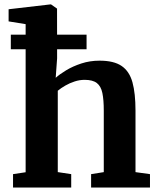

<svg xmlns="http://www.w3.org/2000/svg" viewBox="-20 -839 708 859"><path d="M94.7 -68.4V-731L18.5 -743.3V-797.6L205.8 -819.4H208.2L235.2 -800.5L235.5 -578.3L229.2 -490.9Q246.3 -506.5 276 -524.5Q305.7 -542.5 344.1 -555.1Q382.5 -567.6 425.5 -567.6Q489.4 -567.6 524.1 -543.9Q558.9 -520.2 572.6 -470.8Q586.2 -421.4 586.2 -344.4V-68.9L651 -59.9V0H387.6V-59.9L444.3 -68.9V-344.3Q444.3 -392.5 438 -422.9Q431.7 -453.2 413.3 -467.5Q394.8 -481.8 358.6 -481.8Q336.1 -481.8 313.8 -474.5Q291.6 -467.3 272.2 -456.1Q252.7 -444.9 238.5 -433V-69L298.6 -59.9V0H38.3V-59.9ZM28.4 -683.9H367.3V-618.6H28.4Z"/></svg>

Font: Merriweather Light
Style: Regular
Weight: 300
Version: Version 2.100